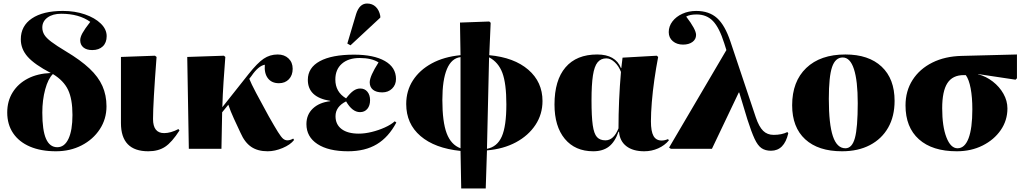

<svg xmlns="http://www.w3.org/2000/svg" viewBox="-20 -844 5815 1089"><path d="M297 14Q212 14 150 -12.5Q88 -39 54.5 -88.5Q21 -138 21 -206Q21 -271 52 -320.5Q83 -370 138 -398.5Q193 -427 268 -430Q176 -478 137 -522Q98 -566 98 -621Q98 -697 161 -739.5Q224 -782 337 -782Q405 -782 461.5 -762.5Q518 -743 551.5 -710.5Q585 -678 585 -639Q585 -602 563 -581Q541 -560 503 -560Q471 -560 453 -575Q435 -590 435 -616Q435 -633 447.5 -656Q460 -679 492 -720Q428 -766 327 -766Q279 -766 249.5 -744.5Q220 -723 220 -688Q220 -666 231 -647.5Q242 -629 271 -607Q300 -585 355 -552Q437 -503 487.5 -455.5Q538 -408 561 -356Q584 -304 584 -241Q584 -169 546 -111Q508 -53 443 -19.5Q378 14 297 14ZM305 -9Q346 -9 368.5 -57Q391 -105 391 -192Q391 -282 366 -334.5Q341 -387 280 -424Q253 -398 236.5 -337.5Q220 -277 220 -205Q220 -105 241 -57Q262 -9 305 -9Z M821 14Q666 14 666 -146Q666 -158 666 -189Q666 -220 666 -260.5Q666 -301 666 -344.5Q666 -388 666 -426Q666 -464 666 -490Q666 -516 666 -521L859 -528L868 -521Q848 -258 848 -169Q848 -89 911 -89Q948 -89 992 -112L998 -104Q955 -37 916.5 -11.5Q878 14 821 14Z M1498 14Q1442 14 1405 -11Q1368 -36 1344 -91Q1326 -129 1306.5 -171.5Q1287 -214 1275 -250L1240 -207L1236 0H1051L1042 -521L1250 -528L1258 -521Q1253 -456 1248 -381.5Q1243 -307 1241 -236L1390 -424Q1440 -487 1475.5 -511Q1511 -535 1555 -535Q1593 -535 1616.5 -512.5Q1640 -490 1640 -454Q1640 -417 1618.5 -394.5Q1597 -372 1562 -372Q1521 -372 1499.5 -400Q1478 -428 1482 -477Q1445 -470 1407 -414L1394 -397Q1404 -371 1432.5 -317Q1461 -263 1504 -185Q1538 -125 1556.5 -95.5Q1575 -66 1586 -57Q1597 -48 1610 -48Q1626 -48 1643 -58L1648 -50Q1627 -23 1583 -4.5Q1539 14 1498 14Z M1954 14Q1843 14 1780.5 -27Q1718 -68 1718 -140Q1718 -194 1754.5 -228.5Q1791 -263 1853 -270V-272Q1726 -292 1726 -391Q1726 -460 1794 -497Q1862 -534 1988 -534Q2100 -534 2163 -498Q2226 -462 2226 -396Q2226 -363 2204 -341.5Q2182 -320 2148 -320Q2114 -320 2095.5 -335Q2077 -350 2077 -377Q2077 -412 2127 -490Q2088 -515 2020 -515Q1956 -515 1919 -482.5Q1882 -450 1882 -393Q1882 -322 1943 -286Q1966 -316 1984.5 -329Q2003 -342 2023 -342Q2049 -342 2064 -323.5Q2079 -305 2079 -276Q2079 -245 2063.5 -226.5Q2048 -208 2022 -208Q1978 -208 1943 -269Q1883 -239 1883 -185Q1883 -138 1917.5 -112Q1952 -86 2015 -86Q2049 -86 2088 -95.5Q2127 -105 2162.5 -121Q2198 -137 2219 -156L2228 -149Q2184 -66 2117.5 -26Q2051 14 1954 14ZM1968 -587 1950 -597 2000 -765Q2019 -824 2062 -824Q2092 -824 2111.5 -805Q2131 -786 2137 -753V-744Z M2596 225 2592 12Q2446 -3 2365 -72.5Q2284 -142 2284 -254Q2284 -329 2322 -388Q2360 -447 2429 -484.5Q2498 -522 2592 -531L2589 -716L2755 -722L2763 -715L2755 -531Q2896 -518 2976.5 -448.5Q3057 -379 3057 -271Q3057 -196 3017 -135.5Q2977 -75 2906.5 -37Q2836 1 2742 9L2735 225ZM2592 -3V-520Q2541 -514 2515 -452.5Q2489 -391 2489 -277Q2489 -153 2513.5 -88Q2538 -23 2592 -3ZM2742 0Q2800 -11 2826 -69.5Q2852 -128 2852 -252Q2852 -370 2829.5 -430.5Q2807 -491 2754 -519Z M3345 14Q3242 14 3183.5 -56.5Q3125 -127 3125 -251Q3125 -389 3187.5 -462Q3250 -535 3367 -535Q3471 -535 3502 -458H3504L3511 -517L3705 -528L3713 -521Q3701 -459 3691.5 -392.5Q3682 -326 3677 -264.5Q3672 -203 3672 -156Q3672 -99 3686.5 -73Q3701 -47 3733 -47Q3750 -47 3769 -55L3774 -48Q3750 -19 3713 -2.5Q3676 14 3634 14Q3570 14 3532.5 -15Q3495 -44 3491 -97H3488Q3468 -39 3433.5 -12.5Q3399 14 3345 14ZM3414 -48Q3461 -48 3488 -116Q3488 -273 3502 -436Q3490 -469 3466.5 -491Q3443 -513 3419 -513Q3388 -513 3369.5 -490.5Q3351 -468 3343 -416Q3335 -364 3335 -275Q3335 -183 3342 -134Q3349 -85 3366 -66.5Q3383 -48 3414 -48Z M4446 -95 4451 -88Q4428 11 4353 11Q4321 11 4299.5 -3.5Q4278 -18 4260 -56.5Q4242 -95 4219 -167L4173 -319H4170L4018 0H3785L3775 -7L4100 -560L4088 -598Q4060 -687 4024 -724.5Q3988 -762 3931 -762Q3892 -762 3872 -750Q3928 -677 3928 -646Q3928 -621 3907.5 -606Q3887 -591 3854 -591Q3819 -591 3796 -610.5Q3773 -630 3773 -662Q3773 -695 3794 -722.5Q3815 -750 3850.5 -766Q3886 -782 3929 -782Q4002 -782 4047 -741.5Q4092 -701 4123 -608L4267 -178Q4285 -125 4308.5 -102Q4332 -79 4368 -79Q4414 -79 4446 -95Z M4756 14Q4621 14 4547 -54Q4473 -122 4473 -247Q4473 -382 4553 -458.5Q4633 -535 4775 -535Q4907 -535 4980.5 -466Q5054 -397 5054 -272Q5054 -184 5017.5 -120Q4981 -56 4914 -21Q4847 14 4756 14ZM4775 -3Q4813 -3 4829 -61.5Q4845 -120 4845 -259Q4845 -386 4823.5 -452Q4802 -518 4760 -518Q4718 -518 4699.5 -464Q4681 -410 4681 -283Q4681 -140 4704 -71.5Q4727 -3 4775 -3Z M5407 14Q5268 14 5192 -54Q5116 -122 5116 -246Q5116 -328 5156 -390.5Q5196 -453 5268 -489Q5340 -525 5436 -527L5748 -535V-400L5740 -392L5527 -424V-423Q5573 -411 5611 -381.5Q5649 -352 5671.5 -312Q5694 -272 5694 -229Q5694 -161 5656 -106Q5618 -51 5553 -18.5Q5488 14 5407 14ZM5411 -3Q5452 -3 5473.5 -59.5Q5495 -116 5495 -224Q5495 -292 5485.5 -342.5Q5476 -393 5458 -418H5446Q5383 -418 5353.5 -372.5Q5324 -327 5324 -230Q5324 -127 5348 -65Q5372 -3 5411 -3Z"/></svg>

Font: Literata 72pt ExtraBold
Style: Regular
Weight: 800
Designer: Latin by Veronika Burian and Jose Scaglione. Greek by Irene Vlachou. Cyrillic by Vera Evstafieva.
Foundry: TypeTogether
Version: Version 3.002